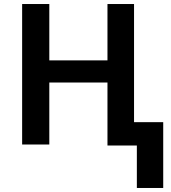

<svg xmlns="http://www.w3.org/2000/svg" viewBox="-20 -726 850 954"><path d="M646 -706H514V-426H225V-706H90V-8H225V-316H514V-3H660V208H791V-119H646ZM735 15H750V0H735Z"/></svg>

Font: Passageway
Style: Light
Weight: 700
Foundry: Ascender Corporation
Version: Version 1.11